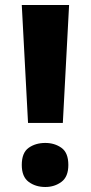

<svg xmlns="http://www.w3.org/2000/svg" viewBox="-20 -734 362 767"><path d="M92 -243 67 -714H256L231 -243ZM161 13Q122 13 94.5 -7.5Q67 -28 67 -75Q67 -124 94.5 -143.5Q122 -163 161 -163Q198 -163 225.5 -143.5Q253 -124 253 -75Q253 -28 225.5 -7.5Q198 13 161 13Z"/></svg>

Font: Noto Sans Malayalam ExtraBold
Style: Regular
Weight: 800
Designer: Jelle Bosma - Monotype Design Team
Foundry: Monotype Imaging Inc.
Version: Version 2.104; ttfautohint (v1.8.4.7-5d5b)